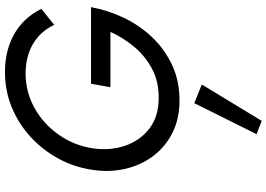

<svg xmlns="http://www.w3.org/2000/svg" viewBox="-174 -576 1099 792"><g transform="rotate(-90 376.0 -180.5)"><path d="M412 -275 426 -355H742Q729 -284 697.5 -218.5Q666 -153 616.5 -101.5Q567 -50 502 -20Q437 10 358 10Q282 10 224 -19Q166 -48 128 -98.5Q90 -149 75 -214Q60 -279 71 -350Q82 -425 117.5 -490Q153 -555 207 -604.5Q261 -654 329 -682Q397 -710 475 -710Q563 -710 630.5 -672Q698 -634 735 -560L669 -507Q642 -564 590 -594.5Q538 -625 466 -625Q390 -624 325 -587.5Q260 -551 216 -488.5Q172 -426 160 -350Q149 -278 170 -215.5Q191 -153 241 -114.5Q291 -76 366 -76Q434 -75 487 -103Q540 -131 578 -176.5Q616 -222 640 -275ZM346 71 423 102 273 349 218 328Z"/></g></svg>

Font: Jost*
Style: Italic
Weight: 400
Italic angle: -10°
Version: Version 3.7